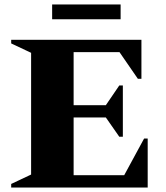

<svg xmlns="http://www.w3.org/2000/svg" viewBox="-20 -838 740 858"><path d="M30 0V-16L119 -58V-602L30 -644V-660H612V-486H596L514 -605H309V-368H453L513 -456H529V-227H513L453 -313H309V-55H535L624 -219H640V0ZM213 -752V-818H519V-752Z"/></svg>

Font: Spectral ExtraBold
Style: Regular
Weight: 800
Designer: Jean-Baptiste Levee
Foundry: Production Type
Version: Version 2.001